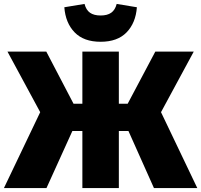

<svg xmlns="http://www.w3.org/2000/svg" viewBox="-35 -959 1026 979"><path d="M953 -696 786 -387 971 0H750L620 -291H571V0H385V-291H334L202 0H-15L170 -387L3 -696H201L340 -430H385V-696H571V-430H616L757 -696ZM293 -922 396 -939Q404 -908 424 -894Q444 -880 478 -880Q512 -880 532 -894Q552 -908 560 -939L663 -922Q657 -842 610.5 -794Q564 -746 478 -746Q392 -746 345.5 -794Q299 -842 293 -922Z"/></svg>

Font: Fira Sans Black
Style: Regular
Weight: 900
Designer: Carrois Corporate & Edenspiekermann AG
Foundry: Carrois Corporate GbR & Edenspiekermann AG
Version: Version 4.203